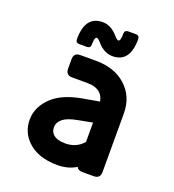

<svg xmlns="http://www.w3.org/2000/svg" viewBox="-134 -831 854 944"><g transform="rotate(20 293.0 -358.5)"><path d="M376 -727.1H415Q434.6 -727.1 434.6 -707.5Q434.6 -585.9 343.3 -585.9Q298.8 -585.9 262.2 -628.9Q249 -644.5 241.2 -644.5Q229.5 -644.5 229.5 -605.5Q229.5 -585.9 210 -585.9H170.9Q151.4 -585.9 151.4 -605.5Q151.4 -727.1 242.7 -727.1Q287.1 -727.1 323.7 -684.1Q336.9 -668.5 344.7 -668.5Q356.4 -668.5 356.4 -707.5Q356.4 -727.1 376 -727.1ZM400.4 0Q377 0 369.6 -16.1Q328.1 9.8 272 9.8Q168 9.8 111.8 -46.9Q68.4 -91.3 68.4 -153.8Q68.4 -222.2 126 -275.4Q177.2 -322.8 279.8 -340.8L363.3 -355.5Q358.4 -382.8 342.3 -397.5Q317.9 -419.9 274.9 -419.9H194.3Q160.2 -419.9 160.2 -453.6V-503.4Q160.2 -537.1 194.3 -537.1H274.9Q373 -537.1 432.1 -483.9Q493.2 -429.2 493.2 -339.8V-33.7Q493.2 0 459 0ZM366.2 -145.5V-246.6L289.1 -231.9Q238.3 -222.2 216.3 -204.1Q193.4 -185.5 193.4 -159.7Q193.4 -137.2 206.5 -124.5Q226.1 -103.5 272.5 -103.5Q330.6 -103.5 366.2 -145.5Z"/></g></svg>

Font: Simply Mono
Style: Bold
Weight: 700
Designer: Wojciech Kalinowski "wmk69" (wmk69@o2.pl)
Foundry: Wojciech Kalinowski "wmk69" (wmk69@o2.pl)
Version: Version 1.0.0